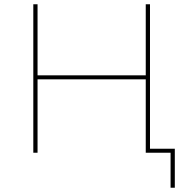

<svg xmlns="http://www.w3.org/2000/svg" viewBox="-20 -720 881 905"><path d="M687 -700V0H667V-700ZM137 0V-700H157V0ZM152 -346V-365H672V-346ZM784 -9 793 0H667V-19H804V165H784Z"/></svg>

Font: Montserrat
Style: Regular
Weight: 400
Designer: Julieta Ulanovsky
Foundry: Julieta Ulanovsky
Version: Version 8.000